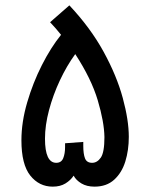

<svg xmlns="http://www.w3.org/2000/svg" viewBox="-20 -697 561 717"><path d="M177 0Q126 0 93 -41.5Q60 -83 60 -173Q60 -241 81.5 -314.5Q103 -388 136.5 -454Q170 -520 208 -567Q189 -591 167 -614L239 -677Q318 -593 367 -503.5Q416 -414 438.5 -331Q461 -248 461 -186Q461 -136 448 -94Q435 -52 406.5 -26Q378 0 333 0Q304 0 284 -12Q264 -24 255 -41Q244 -24 224.5 -12Q205 0 177 0ZM291 -152Q291 -122 297.5 -105.5Q304 -89 324 -89Q343 -89 356.5 -108.5Q370 -128 370 -185Q369 -242 345 -322.5Q321 -403 261 -495Q229 -451 203.5 -396.5Q178 -342 163 -285.5Q148 -229 148 -179Q148 -89 190 -89Q209 -89 216 -106Q223 -123 223 -148V-162L291 -167Z"/></svg>

Font: Noto Sans Arabic UI Cn Md
Style: Regular
Weight: 500
Width: 3
Designer: Monotype Design Team, Nadine Chahine and Nizar Qandah
Foundry: Monotype Imaging Inc.
Version: Version 2.010; ttfautohint (v1.8.4.7-5d5b)